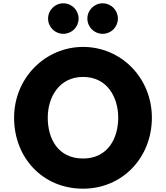

<svg xmlns="http://www.w3.org/2000/svg" viewBox="-20 -1123 1001 1158"><path d="M362 -1103C311 -1103 270 -1062 270 -1011C270 -960 311 -919 362 -919C413 -919 454 -960 454 -1011C454 -1062 413 -1103 362 -1103ZM599 -1103C548 -1103 507 -1062 507 -1011C507 -960 548 -919 599 -919C650 -919 691 -960 691 -1011C691 -1062 650 -1103 599 -1103ZM65 -413C65 -172 237 15 481 15C718 15 896 -172 896 -413C896 -654 710 -840 481 -840C254 -840 65 -654 65 -413ZM268 -413C268 -536 336 -659 481 -659C627 -659 693 -536 693 -413C693 -290 631 -167 481 -167C327 -167 268 -290 268 -413Z"/></svg>

Font: Hussar Przerywany
Style: Regular
Weight: 400
Foundry: Cannot Into Space Fonts
Version: Version 0.982